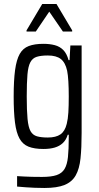

<svg xmlns="http://www.w3.org/2000/svg" viewBox="-20 -736 491 955"><path d="M201 199Q176 199 152.5 198Q129 197 107.5 195.5Q86 194 65 192V140Q82 141 100 142Q118 143 139.5 143.5Q161 144 189 144Q235 144 261.5 135Q288 126 301 104.5Q314 83 318 45Q322 7 322 -52V-66H317Q309 -40 292.5 -24.5Q276 -9 252 -2Q228 5 196 5Q151 5 122 -6.5Q93 -18 77 -47Q61 -76 54.5 -127Q48 -178 48 -256Q48 -336 55 -387.5Q62 -439 78 -467.5Q94 -496 123 -507Q152 -518 196 -518Q227 -518 252 -511.5Q277 -505 294.5 -487.5Q312 -470 321 -437H326L330 -510H386V-75Q386 -1 380.5 51.5Q375 104 356.5 136.5Q338 169 301 184Q264 199 201 199ZM218 -52Q258 -52 280.5 -67.5Q303 -83 312 -120Q318 -144 320 -176.5Q322 -209 322 -256Q322 -298 320 -331Q318 -364 314 -384Q305 -425 282.5 -442.5Q260 -460 218 -460Q184 -460 163 -453.5Q142 -447 131 -426.5Q120 -406 116.5 -365Q113 -324 113 -256Q113 -186 117 -144.5Q121 -103 132 -83.5Q143 -64 164 -58Q185 -52 218 -52ZM112 -579V-585L190 -716H261L339 -585V-579H293L225 -678L158 -579Z"/></svg>

Font: Saira Condensed
Style: Regular
Weight: 400
Width: 3
Designer: Hector Gatti with collaboration of the Omnibus-Type team
Foundry: Omnibus-Type
Version: Version 1.101